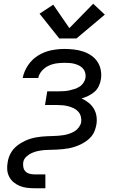

<svg xmlns="http://www.w3.org/2000/svg" viewBox="-20 -799 640 1024"><path d="M163 205Q143 205 123 202.5Q103 200 85 192.5Q67 185 52.5 173Q38 161 29 143.5Q20 126 18.5 106Q17 86 21 66Q23 51 28.5 36.5Q34 22 42.5 9Q51 -4 62.5 -14.5Q74 -25 87.5 -33.5Q101 -42 115 -48.5Q129 -55 144 -59.5Q159 -64 173.5 -66.5Q188 -69 202.5 -70.5Q217 -72 232 -72.5Q247 -73 261.5 -73.5Q276 -74 291 -75Q306 -76 320.5 -78.5Q335 -81 350 -86Q365 -91 378 -99Q391 -107 400.5 -120Q410 -133 413 -147Q415 -163 411 -178Q407 -193 397 -204Q387 -215 373.5 -221.5Q360 -228 345.5 -232Q331 -236 315 -237.5Q299 -239 283 -239H220L232 -312H295Q309 -312 323 -313Q337 -314 350.5 -317Q364 -320 378 -324.5Q392 -329 404.5 -337Q417 -345 425.5 -358Q434 -371 436 -384Q438 -398 434.5 -411Q431 -424 422.5 -433.5Q414 -443 402.5 -449Q391 -455 378 -458.5Q365 -462 351 -463Q337 -464 324 -464Q303 -464 281.5 -461Q260 -458 239.5 -448.5Q219 -439 203.5 -421.5Q188 -404 184 -383H101Q108 -419 129.5 -451Q151 -483 183.5 -503Q216 -523 252 -530.5Q288 -538 324 -538Q349 -538 374.5 -535Q400 -532 423 -524.5Q446 -517 466 -503.5Q486 -490 499.5 -470Q513 -450 517.5 -425Q522 -400 518 -375Q515 -357 506.5 -339Q498 -321 483 -308.5Q468 -296 450.5 -287.5Q433 -279 415 -274Q435 -265 452 -251.5Q469 -238 480 -220Q491 -202 494.5 -179.5Q498 -157 494 -134Q491 -118 485 -101.5Q479 -85 467.5 -71.5Q456 -58 441.5 -47.5Q427 -37 411.5 -29.5Q396 -22 379.5 -16.5Q363 -11 347 -8Q331 -5 314.5 -3.5Q298 -2 281.5 -1Q265 0 248.5 0Q232 0 215.5 1.5Q199 3 182 6.5Q165 10 149.5 17Q134 24 120.5 36.5Q107 49 104 66Q102 79 104.5 92.5Q107 106 115.5 115Q124 124 137 127.5Q150 131 163 131H222V205ZM296 -594 191 -726 264 -774 350 -649 477 -779 539 -721 388 -594Z"/></svg>

Font: Iosevka Curly Extended
Style: Italic
Weight: 400
Width: 7
Italic angle: -9°
Monospace: yes
Designer: Belleve Invis
Foundry: Belleve Invis
Version: Version 11.1.0; ttfautohint (v1.8.3)